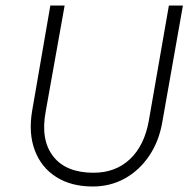

<svg xmlns="http://www.w3.org/2000/svg" viewBox="-20 -670 685 698"><path d="M163 -650H215L146 -264Q127 -161 173.5 -101.5Q220 -42 320 -42Q400 -42 452.5 -91.5Q505 -141 521 -231L594 -650H645L570 -226Q558 -156 522 -103Q486 -50 433.5 -21Q381 8 317 8Q239 8 184.5 -26.5Q130 -61 106.5 -123.5Q83 -186 97 -268Z"/></svg>

Font: Overused Grotesk Light
Style: Italic
Weight: 300
Italic angle: -10°
Version: Version 0.003